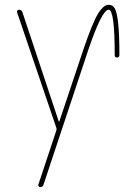

<svg xmlns="http://www.w3.org/2000/svg" viewBox="-20 -560 540 800"><path d="M214.8 -27.3 50.8 -509.8Q49.8 -513.7 52.7 -516.6Q55.7 -519.5 58.6 -519.5Q69.3 -519.5 73.2 -509.8L224.6 -54.7Q224.6 -53.7 226.6 -53.7Q227.5 -53.7 227.5 -54.7L328.1 -355.5Q365.2 -464.8 388.2 -502.4Q411.1 -540 432.6 -540Q449.2 -540 458 -525.4Q466.8 -510.7 472.2 -464.8Q477.5 -418.9 477.5 -331.1Q477.5 -320.3 467.8 -320.3Q458 -320.3 458 -330.1Q458 -520.5 432.6 -519.5Q404.3 -519.5 346.7 -348.6L161.1 210Q158.2 219.7 147.5 219.7Q144.5 219.7 141.6 216.8Q138.7 213.9 139.6 210L214.8 -16.6Q216.8 -22.5 214.8 -27.3Z"/></svg>

Font: Rounded Mgen+ 1m thin
Style: Regular
Weight: 100
Designer: [Source Han Sans]
Ryoko NISHIZUKA  (kana & ideographs); Paul D. Hunt (Latin, Greek & Cyrillic); Wenlong ZHANG  (bopomofo
Version: Version 1.059.20150602